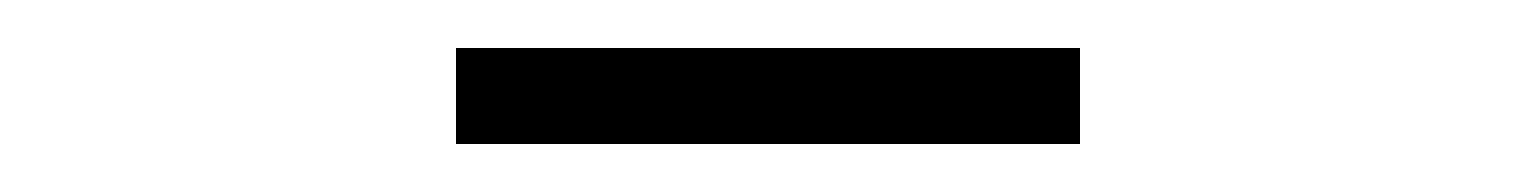

<svg xmlns="http://www.w3.org/2000/svg" viewBox="-20 -692 640 80"><path d="M170 -632V-672H430V-632Z"/></svg>

Font: Red Hat Mono VF Light
Style: Regular
Weight: 300
Monospace: yes
Designer: Pentagram, MCKL
Foundry: Pentagram, MCKL
Version: Version 1.023